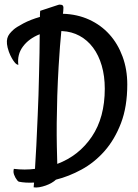

<svg xmlns="http://www.w3.org/2000/svg" viewBox="-20 -715 597 833"><path d="M59.6 -433.6Q51.8 -434.6 44.4 -443.4Q37.1 -452.1 31.2 -462.9Q24.4 -474.6 18.6 -490.2Q11.7 -509.8 10.3 -523.9Q8.8 -538.1 11.7 -548.8Q14.6 -559.6 21.5 -568.4Q28.3 -577.1 38.1 -585.9Q49.8 -596.7 81.1 -613.3Q112.3 -629.9 153.3 -641.6V-651.4Q153.3 -656.2 153.8 -660.2Q154.3 -664.1 154.3 -668L231.4 -693.4Q239.3 -696.3 248 -693.8Q256.8 -691.4 254.9 -675.8Q254.9 -670.9 254.4 -666Q253.9 -661.1 252.9 -655.3Q315.4 -653.3 366.7 -629.9Q418 -606.4 454.6 -565.9Q491.2 -525.4 511.7 -469.7Q532.2 -414.1 532.2 -348.6Q532.2 -252 504.9 -180.7Q477.5 -109.4 433.6 -59.6Q389.6 -9.8 334 20.5Q278.3 50.8 222.7 64.5Q215.8 71.3 204.1 78.1Q192.4 85 178.7 89.8Q165 94.7 150.9 97.2Q136.7 99.6 126 97.7Q126 95.7 126.5 91.8Q127 87.9 127 85Q127 81.1 127.9 77.1Q89.8 79.1 61.5 73.2Q54.7 69.3 48.8 58.6Q45.9 54.7 43.9 48.8Q41 43.9 40 39.1Q37.1 30.3 40 17.6Q87.9 23.4 131.8 17.6Q134.8 -24.4 137.7 -84.5Q140.6 -144.5 143.6 -214.8Q145.5 -255.9 147 -302.2Q148.4 -348.6 149.4 -395Q150.4 -441.4 151.4 -485.4Q152.3 -529.3 152.3 -566.4Q105.5 -547.9 79.6 -513.2Q53.7 -478.5 59.6 -433.6ZM234.4 -427.7Q230.5 -362.3 228.5 -299.8Q226.6 -237.3 226.1 -181.6Q225.6 -126 226.6 -80.6Q227.5 -35.2 228.5 -3.9Q322.3 -39.1 378.4 -122.1Q434.6 -205.1 434.6 -330.1Q434.6 -384.8 421.4 -430.2Q408.2 -475.6 383.8 -508.3Q359.4 -541 325.2 -559.6Q291 -578.1 250 -580.1H246.1Q243.2 -550.8 240.2 -513.2Q237.3 -475.6 234.4 -427.7Z"/></svg>

Font: Rancho
Style: Regular
Weight: 400
Designer: Font Diner, Inc
Foundry: Font Diner, Inc
Version: Version 1.001